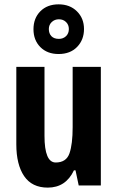

<svg xmlns="http://www.w3.org/2000/svg" viewBox="-20 -855 541 885"><path d="M444.8 -546.9V0H342.8L328.1 -69.8H320.8Q283.2 9.8 200.2 9.8Q127.4 9.8 91.3 -43.2Q55.2 -96.2 55.2 -189.9V-546.9H185.1V-229Q185.1 -106 236.8 -106Q285.6 -106 300.3 -148.4Q314.9 -190.9 314.9 -269V-546.9ZM250 -606Q197.8 -606 166 -637.9Q134.3 -669.9 134.3 -720.2Q134.3 -771 166 -803Q197.8 -835 250 -835Q302.2 -835 334.7 -802.7Q367.2 -770.5 367.2 -721.2Q367.2 -671.4 335.4 -638.7Q303.7 -606 250 -606ZM251.5 -675.8Q271 -675.8 284.2 -688.2Q297.4 -700.7 297.4 -721.2Q297.4 -740.7 284.4 -753.4Q271.5 -766.1 251.5 -766.1Q231.9 -766.1 218.5 -753.4Q205.1 -740.7 205.1 -721.2Q205.1 -700.7 217 -688.2Q229 -675.8 251.5 -675.8Z"/></svg>

Font: Open Sans Condensed
Style: Bold
Weight: 700
Width: 3
Designer: Monotype Design Team
Foundry: Monotype Imaging Inc.
Version: Version 3.003; ttfautohint (v1.8.4)